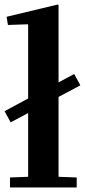

<svg xmlns="http://www.w3.org/2000/svg" viewBox="-35 -826 374 846"><path d="M219 -806 223 -804V-463L292 -500L319 -450L223 -399V-47L303 -44V0H9V-44L89 -47V-328L12 -287L-15 -336L89 -392V-717L87 -719L0 -716L-6 -752Z"/></svg>

Font: Minipax
Style: Bold
Weight: 600
Designer: Raphaël Ronot, Igor Stepanchenko (Cyrillic)
Foundry: steppetype
Version: Version 1.002